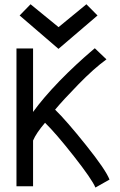

<svg xmlns="http://www.w3.org/2000/svg" viewBox="-20 -864 558 893"><path d="M252 -636.7 71.3 -792 122.1 -844.2 252.4 -737.8 381.8 -844.2 433.6 -792ZM236.3 -354Q289.1 -302.7 380.6 -188.2Q472.2 -73.7 489.3 -28.8L423.8 8.3Q407.7 -30.3 323.5 -137.5Q239.3 -244.6 189.5 -293Q148.4 -245.1 133.8 -210.4V2.4H56.6V-638.7H133.8V-343.3Q180.2 -407.7 255.9 -486.3Q296.9 -528.3 335.4 -564Q374 -599.6 396.7 -618.9Q419.4 -638.2 420.9 -639.6L475.1 -587.9Q417 -545.9 344.5 -471.4Q272 -397 236.3 -354Z"/></svg>

Font: FantasqueSansM Nerd Font
Style: Regular
Weight: 400
Monospace: yes
Designer: Jany Belluz
Version: Version 1.8.0 ; ttfautohint (v1.8.2);Nerd Fonts 3.4.0